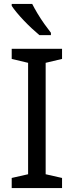

<svg xmlns="http://www.w3.org/2000/svg" viewBox="-20 -964 379 984"><path d="M40 0V-52L124 -71V-642L40 -662V-714H298V-662L214 -642V-71L298 -52V0ZM145 -944Q156 -922 172.5 -894.5Q189 -867 207.5 -841Q226 -815 241 -796V-784H182Q165 -798 144 -817.5Q123 -837 102.5 -858.5Q82 -880 65.5 -900Q49 -920 40 -934V-944Z"/></svg>

Font: Noto Sans Symbols
Style: Regular
Weight: 400
Designer: Monotype Design Team
Foundry: Monotype Imaging Inc.
Version: Version 2.002